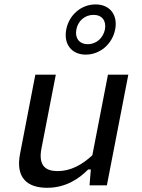

<svg xmlns="http://www.w3.org/2000/svg" viewBox="-20 -860 660 891"><path d="M144 -513.5 73 -146C51.5 -35 106.5 11.5 198.5 11.5C285 11.5 347 -30.5 389 -73.5H401.5L395.5 0H476L575.5 -513.5H481L408.5 -139.5C361 -95 307.5 -66 247.5 -66C195.5 -66 156 -87.5 172.5 -171.5L239 -513.5ZM378 -606.5C444.5 -606.5 501.5 -656 514.5 -723.5C527.5 -790.5 490 -839.5 423.5 -839.5C356.5 -839.5 300.5 -790.5 287.5 -723.5C274.5 -656 311.5 -606.5 378 -606.5ZM387.5 -655C347 -655 326.5 -684.5 334.5 -723.5C341.5 -762.5 373.5 -791 414 -791C454.5 -791 474 -762.5 467 -723.5C459 -684.5 428 -655 387.5 -655Z"/></svg>

Font: Monaspace Neon
Style: Italic
Weight: 400
Italic angle: -11°
Designer: Riley Cran & the Lettermatic Team
Foundry: Lettermatic
Version: Version 1.200 (Monaspace Neon)